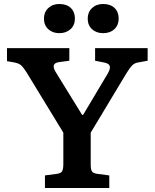

<svg xmlns="http://www.w3.org/2000/svg" viewBox="-20 -941 774 961"><path d="M205 0V-63L266 -71Q285 -74 291 -84Q297 -94 297 -122V-277L114 -577Q101 -598 89.5 -610.5Q78 -623 54 -628L15 -635V-700H327V-637L275 -630Q232 -624 259 -580L391 -366H396L520 -574Q533 -597 529.5 -610Q526 -623 502 -628L456 -637V-700H719V-637L669 -628Q653 -625 641.5 -613.5Q630 -602 612 -573L434 -277V-118Q434 -93 440 -83.5Q446 -74 466 -71L527 -63V0ZM496 -775Q462 -775 440.5 -795Q419 -815 419 -848Q419 -880 440.5 -900.5Q462 -921 496 -921Q533 -921 553.5 -901Q574 -881 574 -848Q574 -815 552.5 -795Q531 -775 496 -775ZM277 -775Q243 -775 221.5 -795Q200 -815 200 -848Q200 -880 221.5 -900.5Q243 -921 277 -921Q314 -921 334.5 -901Q355 -881 355 -848Q355 -815 333 -795Q311 -775 277 -775Z"/></svg>

Font: Literata SemiBold
Style: Regular
Weight: 600
Designer: Latin by Veronika Burian and Jose Scaglione. Greek by Irene Vlachou. Cyrillic by Vera Evstafieva.
Foundry: TypeTogether
Version: Version 3.103; ttfautohint (v1.8.4.7-5d5b);gftools[0.9.29]